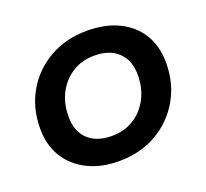

<svg xmlns="http://www.w3.org/2000/svg" viewBox="-100 -659 844 786"><g transform="rotate(-20 322.5 -266.5)"><path d="M293 7Q215 7 156.5 -22.5Q98 -52 66 -104.5Q34 -157 34 -228Q34 -318 75 -388.5Q116 -459 187.5 -499.5Q259 -540 351 -540Q430 -540 488.5 -511.5Q547 -483 579 -430.5Q611 -378 611 -306Q611 -217 570 -146Q529 -75 457.5 -34Q386 7 293 7ZM301 -100Q355 -100 396 -125.5Q437 -151 461 -196Q485 -241 485 -300Q485 -362 448 -398Q411 -434 344 -434Q291 -434 249.5 -408.5Q208 -383 184 -338Q160 -293 160 -234Q160 -171 197 -135.5Q234 -100 301 -100Z"/></g></svg>

Font: Montserrat Thin SemiBold
Style: Italic
Weight: 600
Italic angle: -11.3°
Version: Version 9.000